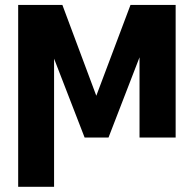

<svg xmlns="http://www.w3.org/2000/svg" viewBox="-20 -550 773 768"><path d="M502 -530.3H682.6V0H538.1V-320.8L414.1 0H318.4L196.3 -315.4V197.3H52.7V-530.3H229.5L365.2 -167Z"/></svg>

Font: Pretendard GOV
Style: Bold
Weight: 700
Designer: Base glyphs from Inter by Rasmus Andersson; Hangeul glyphs from Noto Sans CJK(Source Han Sans) by Jang Soo-young and Kan
Foundry: Kil Hyung-jin
Version: Version 1.309